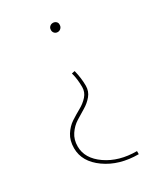

<svg xmlns="http://www.w3.org/2000/svg" viewBox="-168 -540 701 810"><g transform="rotate(-30 182.5 -135.5)"><path d="M247 -444Q247 -435 240.5 -428.5Q234 -422 225 -422Q215 -422 209 -429Q203 -436 204 -445Q204 -454 210.5 -460Q217 -466 226 -466Q235 -466 241.5 -460Q248 -454 247 -444ZM263 180V195Q169 195 104 149Q39 103 39 37Q39 0 55.5 -26Q72 -52 95 -67Q118 -82 141.5 -95Q165 -108 181.5 -126.5Q198 -145 198 -170Q198 -209 189 -241L204 -244Q214 -204 214 -167Q214 -140 197.5 -120Q181 -100 158 -86.5Q135 -73 112 -58.5Q89 -44 72.5 -19.5Q56 5 56 38Q56 97 116 138.5Q176 180 263 180Z"/></g></svg>

Font: EauTest Thin
Style: Italic
Weight: 250
Italic angle: -12°
Designer: Christian Thalmann (Catharsis Fonts)
Version: Version 0.001;PS 000.001;hotconv 1.0.88;makeotf.lib2.5.64775